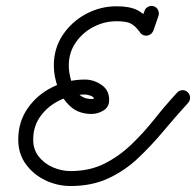

<svg xmlns="http://www.w3.org/2000/svg" viewBox="-20 -597 656 642"><path d="M463 -560Q466 -570 475.5 -574.5Q485 -579 494 -576Q504 -573 508.5 -563.5Q513 -554 510 -544Q506 -532 501.5 -519.5Q497 -507 493 -495Q489 -485 480 -480.5Q471 -476 461 -479Q451 -482 446.5 -491.5Q442 -501 445 -511Q450 -523 454 -535.5Q458 -548 463 -560Q463 -560 463 -560Q463 -560 463 -560ZM484 -483Q476 -477 465.5 -478Q455 -479 449 -488Q432 -511 417 -518.5Q402 -526 370 -526Q329 -526 292.5 -507Q256 -488 233 -454.5Q210 -421 210 -378Q210 -355 217.5 -329Q225 -303 241.5 -284.5Q258 -266 286 -266Q291 -266 294 -267Q297 -268 297 -268Q296 -267 295.5 -264.5Q295 -262 295 -263Q295 -273 283 -277Q271 -281 264 -281Q221 -281 181.5 -262.5Q142 -244 116.5 -210Q91 -176 91 -130Q91 -97 109.5 -73.5Q128 -50 157 -37.5Q186 -25 216 -25Q280 -25 329.5 -50Q379 -75 420 -114.5Q461 -154 497.5 -200Q534 -246 572 -287Q572 -287 572 -287Q572 -287 572 -287Q579 -295 589.5 -295.5Q600 -296 607 -289Q615 -282 615.5 -271.5Q616 -261 609 -253Q567 -207 526.5 -158.5Q486 -110 441.5 -68Q397 -26 342 -0.5Q287 25 216 25Q172 25 132 6Q92 -13 66.5 -48Q41 -83 41 -130Q41 -190 73 -235.5Q105 -281 156 -306Q207 -331 264 -331Q293 -331 319 -313.5Q345 -296 345 -263Q345 -239 326 -227.5Q307 -216 286 -216Q243 -216 215.5 -241Q188 -266 174 -303.5Q160 -341 160 -378Q160 -435 189.5 -479.5Q219 -524 267 -550Q315 -576 370 -576Q413 -576 438.5 -563.5Q464 -551 489 -518Q495 -510 493.5 -499.5Q492 -489 484 -483Z"/></svg>

Font: FRB American Cursive Semibold
Style: Italic
Weight: 600
Italic angle: -25°
Version: Version 2.0;Modular Font Editor K font №1